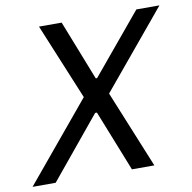

<svg xmlns="http://www.w3.org/2000/svg" viewBox="-109 -766 842 843"><g transform="rotate(-10 312.5 -344.0)"><path d="M-31 0 259 -349 119 -688H220L325 -421H331L553 -688H656L371 -345L512 0H412L304 -272H296L72 0Z"/></g></svg>

Font: Saira Semi Condensed
Style: Italic
Weight: 400
Width: 4
Italic angle: -12°
Designer: Hector Gatti with collaboration of the Omnibus-Type team
Foundry: Omnibus-Type
Version: Version 1.001; ttfautohint (v1.8)